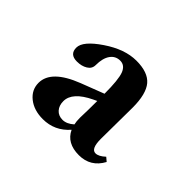

<svg xmlns="http://www.w3.org/2000/svg" viewBox="-74 -593 467 467"><g transform="rotate(45 159.5 -359.0)"><path d="M107.4 -228Q76.7 -228 57.1 -243.7Q37.6 -259.3 37.6 -283.2Q37.6 -326.7 110.4 -355L169.9 -377.9Q169.9 -426.3 163.1 -444.1Q156.2 -461.9 140.1 -461.9Q124 -461.9 114.7 -448.7Q105.5 -435.5 105.5 -412.1Q105.5 -399.4 94.2 -392.6Q83 -385.7 66.9 -385.7Q42 -385.7 42 -408.7Q42 -431.2 85.2 -460.4Q128.4 -489.7 168 -489.7Q208 -489.7 225.1 -469.5Q242.2 -449.2 242.2 -402.3Q242.2 -384.8 241.7 -348.6Q241.2 -312.5 241.2 -293.9Q241.2 -259.8 256.8 -259.8Q267.6 -259.8 281.2 -272.5L291 -264.2Q271.5 -228 231.4 -228Q189.9 -228 175.3 -259.3Q147.9 -228 107.4 -228ZM111.8 -294.4Q111.8 -279.3 120.1 -270Q128.4 -260.7 142.6 -260.7Q156.7 -260.7 170.9 -273.4Q168.9 -281.7 168.9 -294.4Q169.9 -320.8 169.9 -353L160.6 -348.6Q111.8 -325.2 111.8 -294.4Z"/></g></svg>

Font: Elstob 18pt Medium
Style: Regular
Weight: 500
Designer: Peter S. Baker
Version: Version 1.015